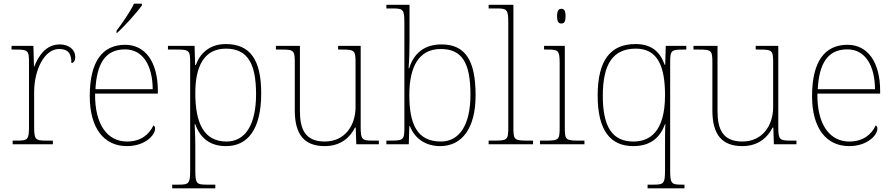

<svg xmlns="http://www.w3.org/2000/svg" viewBox="-20 -786 4869 1046"><path d="M49 0H268V-20H233C173 -20 166 -24 166 -98V-284C166 -407 223 -519 301 -519C346 -519 369 -501 369 -443C383 -443 390 -458 390 -476C390 -514 357 -544 306 -544C230 -544 190 -482 167 -424H165L162 -536H43V-516H61C134 -516 138 -512 138 -442V-98C138 -24 131 -20 71 -20H49Z M615 -619V-606H617C658 -642 728 -721 753 -756V-766H710C689 -721 644 -657 615 -619ZM671 10C772 10 825 -51 825 -85C825 -94 822 -99 816 -103C793 -54 748 -15 672 -15C568 -15 496 -103 498 -276H840V-290C840 -448 772 -542 662 -542C538 -542 469 -451 469 -262C469 -87 547 10 671 10ZM812 -300H500C507 -432 549 -517 661 -517C759 -517 811 -429 812 -300Z M918 240H1153V220H1111C1051 220 1044 216 1044 142V13C1044 -60 1040 -95 1041 -111H1043C1071 -32 1126 10 1211 10C1329 10 1403 -80 1403 -278C1403 -460 1343 -546 1210 -546C1121 -546 1069 -494 1047 -432H1043L1040 -536H895V-516H939C1012 -516 1016 -512 1016 -442V142C1016 216 1009 220 949 220H918ZM1214 -15C1089 -15 1044 -118 1044 -279C1044 -417 1087 -521 1211 -521C1331 -521 1375 -436 1375 -273C1375 -107 1317 -15 1214 -15Z M1749 10C1838 10 1888 -39 1914 -91H1918L1921 0H2044V-20H2012C1952 -20 1945 -25 1945 -94V-536H1822V-516H1840C1913 -516 1917 -512 1917 -442V-202C1917 -104 1860 -15 1749 -15C1640 -15 1614 -86 1614 -181V-536H1483V-516H1509C1582 -516 1586 -512 1586 -442V-184C1586 -52 1639 10 1749 10Z M2378 10C2494 10 2571 -83 2571 -267C2571 -460 2513 -544 2385 -544C2293 -544 2235 -497 2209 -414H2206C2210 -459 2211 -522 2211 -560V-760H2085V-740H2116C2176 -740 2183 -736 2183 -662V-94C2183 -24 2179 -20 2106 -20H2085V0H2207L2210 -99H2213C2241 -28 2302 10 2378 10ZM2382 -15C2252 -15 2210 -110 2210 -269C2210 -424 2263 -519 2381 -519C2498 -519 2543 -443 2543 -270C2543 -107 2484 -15 2382 -15Z M2642 0H2884V-20H2854C2781 -20 2777 -24 2777 -94V-760H2642V-740H2682C2742 -740 2749 -736 2749 -662V-94C2749 -24 2745 -20 2672 -20H2642Z M3038 -658C3053 -658 3061 -666 3061 -698C3061 -729 3053 -738 3038 -738C3024 -738 3015 -729 3015 -698C3015 -666 3024 -658 3038 -658ZM2922 0H3164V-20H3134C3061 -20 3057 -24 3057 -94V-536H2944V-516H2962C3022 -516 3029 -512 3029 -438V-94C3029 -24 3025 -20 2952 -20H2922Z M3508 240H3709V220H3698C3638 220 3631 216 3631 142V-442C3631 -512 3635 -516 3708 -516H3719V-536H3607L3604 -433H3601C3575 -507 3527 -546 3442 -546C3306 -546 3236 -458 3236 -265C3236 -73 3307 10 3430 10C3527 10 3577 -39 3603 -110H3605C3603 -92 3603 -35 3603 31V142C3603 216 3596 220 3536 220H3508ZM3431 -15C3317 -15 3264 -93 3264 -264C3264 -438 3320 -521 3444 -521C3564 -521 3603 -423 3603 -267C3603 -65 3517 -15 3431 -15Z M4024 10C4113 10 4163 -39 4189 -91H4193L4196 0H4319V-20H4287C4227 -20 4220 -25 4220 -94V-536H4097V-516H4115C4188 -516 4192 -512 4192 -442V-202C4192 -104 4135 -15 4024 -15C3915 -15 3889 -86 3889 -181V-536H3758V-516H3784C3857 -516 3861 -512 3861 -442V-184C3861 -52 3914 10 4024 10Z M4606 10C4707 10 4760 -51 4760 -85C4760 -94 4757 -99 4751 -103C4728 -54 4683 -15 4607 -15C4503 -15 4431 -103 4433 -276H4775V-290C4775 -448 4707 -542 4597 -542C4473 -542 4404 -451 4404 -262C4404 -87 4482 10 4606 10ZM4747 -300H4435C4442 -432 4484 -517 4596 -517C4694 -517 4746 -429 4747 -300Z"/></svg>

Font: Noto Serif Sinhala Thin
Style: Regular
Weight: 100
Designer: Jelle Bosma - Monotype Design Team
Foundry: Monotype Imaging Inc.
Version: Version 2.007